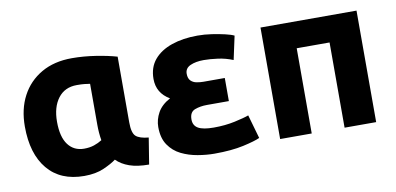

<svg xmlns="http://www.w3.org/2000/svg" viewBox="-58 -709 1842 892"><g transform="rotate(-10 863.0 -263.0)"><path d="M278 11Q166 11 105.5 -61.5Q45 -134 45 -263Q45 -345 77.5 -406.5Q110 -468 170.5 -503Q231 -538 315 -538Q370 -538 427.5 -529Q485 -520 526 -508V-198Q526 -148 543 -132.5Q560 -117 603 -113L583 11Q528 11 491 -2Q454 -15 430 -39Q409 -23 370.5 -6Q332 11 278 11ZM299 -114Q325 -114 346 -121Q367 -128 384 -139Q378 -174 378 -213V-406Q365 -408 352 -409.5Q339 -411 316 -411Q259 -411 227.5 -369.5Q196 -328 196 -259Q196 -187 223.5 -150.5Q251 -114 299 -114Z M891 14Q854 14 812.5 7Q771 0 735.5 -17.5Q700 -35 677.5 -68Q655 -101 655 -153Q655 -188 673 -220.5Q691 -253 732 -275Q672 -310 672 -377Q672 -431 702 -467Q732 -503 785.5 -521.5Q839 -540 908 -540Q941 -540 974.5 -535Q1008 -530 1036 -523.5Q1064 -517 1078 -510L1054 -399Q1020 -413 983 -418Q946 -423 917 -423Q879 -423 853.5 -411.5Q828 -400 828 -374Q828 -352 839 -341Q850 -330 866.5 -327Q883 -324 898 -324H999V-215H896Q864 -215 838.5 -205.5Q813 -196 813 -161Q813 -132 836 -119Q859 -106 909 -106Q963 -106 1009 -116Q1055 -126 1076 -134L1108 -22Q1085 -11 1028.5 1.5Q972 14 891 14Z M1203 0V-526H1656V0H1507V-402H1352V0Z"/></g></svg>

Font: Ubuntu Sans ExtraBold
Style: Regular
Weight: 800
Designer: Dalton Maag Ltd
Foundry: Dalton Maag Ltd
Version: Version 1.006; ttfautohint (v1.8.4.7-5d5b)